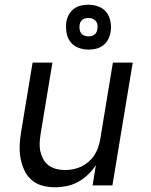

<svg xmlns="http://www.w3.org/2000/svg" viewBox="-20 -785 640 813"><path d="M212 8Q184 8 157.5 0.5Q131 -7 112 -24.5Q93 -42 82 -66.5Q71 -91 66.5 -118Q62 -145 63.5 -173Q65 -201 70 -230L118 -520H202L152 -218Q149 -199 148 -180Q147 -161 151 -143.5Q155 -126 163.5 -110.5Q172 -95 186.5 -84.5Q201 -74 218.5 -69.5Q236 -65 255 -65Q272 -65 290 -68.5Q308 -72 324 -79.5Q340 -87 354.5 -99.5Q369 -112 379 -127Q389 -142 395 -159Q401 -176 404 -193L458 -520H542L456 0H372L386 -86Q372 -64 352.5 -45.5Q333 -27 310 -14.5Q287 -2 262 3Q237 8 212 8ZM355 -575Q332 -575 311.5 -583Q291 -591 278 -608Q265 -625 261.5 -647.5Q258 -670 261 -693Q264 -709 272 -723.5Q280 -738 293.5 -748Q307 -758 323 -761.5Q339 -765 354 -765Q377 -765 398 -757Q419 -749 431.5 -732Q444 -715 448 -692.5Q452 -670 448 -647Q445 -631 437 -616.5Q429 -602 415.5 -592Q402 -582 386 -578.5Q370 -575 355 -575ZM354 -631Q361 -631 367.5 -632.5Q374 -634 379.5 -638Q385 -642 388 -648Q391 -654 392 -661Q394 -670 393 -679Q392 -688 386.5 -695Q381 -702 372.5 -705.5Q364 -709 355 -709Q348 -709 342 -707.5Q336 -706 330 -702Q324 -698 321 -692Q318 -686 317 -679Q316 -670 317 -661Q318 -652 323 -645Q328 -638 336.5 -634.5Q345 -631 354 -631Z"/></svg>

Font: Iosevka Custom Oblique
Style: Regular
Weight: 400
Italic angle: -9°
Designer: Belleve Invis
Foundry: Belleve Invis
Version: Version 27.0.1